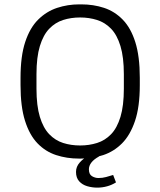

<svg xmlns="http://www.w3.org/2000/svg" viewBox="-20 -716 733 879"><path d="M341 10Q286 10 237 -6Q188 -22 151.5 -60Q115 -98 94.5 -163Q74 -228 74 -326V-360Q74 -459 95.5 -524Q117 -589 155 -626.5Q193 -664 241.5 -680Q290 -696 343 -696H352Q408 -696 456.5 -680Q505 -664 542 -626Q579 -588 599.5 -523Q620 -458 620 -360V-326Q620 -227 598 -162Q576 -97 538.5 -59.5Q501 -22 452.5 -6Q404 10 350 10ZM347 -50Q388 -50 424.5 -61.5Q461 -73 488.5 -101.5Q516 -130 531.5 -181Q547 -232 547 -310V-376Q547 -454 531.5 -505Q516 -556 488.5 -584.5Q461 -613 424.5 -624.5Q388 -636 347 -636Q305 -636 269 -624.5Q233 -613 205.5 -584.5Q178 -556 162.5 -505Q147 -454 147 -376V-310Q147 -232 162.5 -181Q178 -130 205.5 -101.5Q233 -73 269 -61.5Q305 -50 347 -50ZM425 143Q402 143 379.5 136.5Q357 130 342.5 114Q328 98 328 71Q328 47 345 28Q362 9 381 0H434Q410 13 398.5 28Q387 43 387 59Q387 82 401 90.5Q415 99 431 99Q449 99 465.5 94.5Q482 90 498 85L511 119Q492 131 470 137Q448 143 425 143Z"/></svg>

Font: Chivo ExtraLight
Style: Regular
Weight: 250
Designer: Hector Gatti
Foundry: Omnibus-Type
Version: Version 2.002